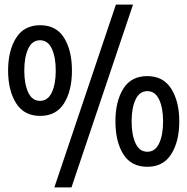

<svg xmlns="http://www.w3.org/2000/svg" viewBox="-20 -725 810 830"><path d="M215 85 481 -705H555L289 85ZM257 -561.5Q291 -507 291 -420Q291 -333 257 -278.5Q223 -224 153.5 -224Q84 -224 49.5 -279Q15 -334 15 -420Q15 -506 49.5 -561Q84 -616 153.5 -616Q223 -616 257 -561.5ZM204 -325.5Q221 -362 221 -420Q221 -478 204 -514.5Q187 -551 153 -551Q119 -551 102 -514.5Q85 -478 85 -420Q85 -362 102 -325.5Q119 -289 153 -289Q187 -289 204 -325.5ZM513 -58.5Q479 -113 479 -200Q479 -287 513 -341.5Q547 -396 616.5 -396Q686 -396 720.5 -341Q755 -286 755 -200Q755 -114 720.5 -59Q686 -4 616.5 -4Q547 -4 513 -58.5ZM566 -294.5Q549 -258 549 -200Q549 -142 566 -105.5Q583 -69 617 -69Q651 -69 668 -105.5Q685 -142 685 -200Q685 -258 668 -294.5Q651 -331 617 -331Q583 -331 566 -294.5Z"/></svg>

Font: Imprima
Style: Regular
Weight: 400
Version: Version 1.001